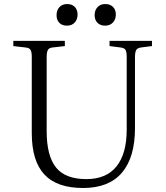

<svg xmlns="http://www.w3.org/2000/svg" viewBox="-20 -916 819 950"><path d="M500 -789.1Q476.1 -789.1 462.2 -803.2Q448.2 -817.4 448.2 -840.8Q448.2 -865.2 462.4 -880.6Q476.6 -896 501 -896Q524.9 -896 539.1 -881.8Q553.2 -867.7 553.2 -844.2Q553.2 -820.3 538.8 -804.7Q524.4 -789.1 500 -789.1ZM311 -789.1Q287.1 -789.1 273.4 -803.2Q259.8 -817.4 259.8 -840.8Q259.8 -865.2 273.9 -880.6Q288.1 -896 312 -896Q336.4 -896 350.1 -881.8Q363.8 -867.7 363.8 -844.2Q363.8 -820.3 349.9 -804.7Q335.9 -789.1 311 -789.1ZM391.1 14.2Q261.7 14.2 199.5 -52.7Q137.2 -119.6 137.2 -257.8V-634.8Q137.2 -660.2 130.6 -669.9Q124 -679.7 105 -681.2L45.9 -688V-713.9H300.8V-688L241.2 -681.2Q223.6 -679.7 217.3 -669.4Q210.9 -659.2 210.9 -631.8V-267.1Q210.9 -145 257.1 -87.4Q303.2 -29.8 407.2 -29.8Q506.3 -29.8 556.6 -92.8Q606.9 -155.8 606.9 -274.9V-634.8Q606.9 -660.2 600.6 -669.7Q594.2 -679.2 575.2 -681.2L522 -688V-713.9H731.9V-688L678.2 -681.2Q660.2 -678.7 654.1 -668.7Q647.9 -658.7 647.9 -630.9V-282.2Q647.9 -137.2 583.3 -61.5Q518.6 14.2 391.1 14.2Z"/></svg>

Font: Literata Light
Style: Regular
Weight: 300
Designer: Latin by Veronika Burian and Jose Scaglione. Greek by Irene Vlachou. Cyrillic by Vera Evstafieva.
Foundry: TypeTogether
Version: Version 3.021